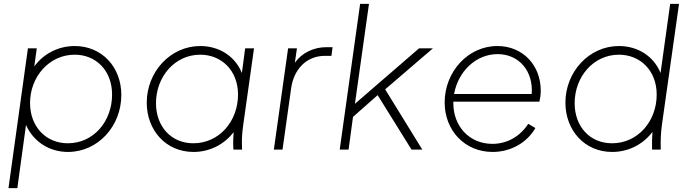

<svg xmlns="http://www.w3.org/2000/svg" viewBox="-20 -777 3565 997"><path d="M24 200H70L115 -128C154 -41 236 12 333 12C487 12 610 -120 610 -284C610 -429 509 -538 368 -538C283 -538 206 -498 158 -432L171 -526H125ZM136 -242C136 -378 235 -493 368 -493C479 -493 562 -410 562 -286C562 -148 467 -33 332 -33C218 -33 136 -120 136 -242Z M985 12C1069 12 1145 -27 1193 -91C1191 -61 1190 -34 1192 0H1237C1235 -45 1236 -77 1242 -121L1299 -526H1253L1236 -398C1201 -485 1118 -538 1020 -538C864 -538 742 -403 742 -244C742 -102 840 12 985 12ZM790 -241C790 -378 887 -493 1020 -493C1129 -493 1216 -412 1216 -286C1216 -147 1118 -33 984 -33C869 -33 790 -120 790 -241Z M1402 0H1447L1492 -320C1506 -417 1571 -487 1667 -487H1701L1707 -532H1674C1608 -532 1547 -502 1511 -451L1522 -526H1476Z M1744 0H1790L1813 -170L1941 -283L2117 0H2173L1980 -313L2228 -526H2156L1823 -238L1896 -757H1850Z M2538 12C2631 12 2716 -35 2760 -112L2723 -134C2681 -69 2614 -30 2537 -30C2418 -30 2334 -120 2334 -242V-249H2781C2785 -266 2788 -287 2788 -306C2788 -439 2694 -538 2563 -538C2408 -538 2289 -402 2289 -245C2289 -99 2394 12 2538 12ZM2338 -289C2358 -403 2449 -496 2564 -496C2674 -496 2750 -409 2741 -289Z M3159 12C3243 12 3319 -27 3368 -92C3366 -62 3365 -35 3366 0H3411C3410 -51 3411 -86 3418 -135L3506 -757H3460L3410 -398C3375 -485 3292 -538 3194 -538C3038 -538 2916 -403 2916 -244C2916 -102 3014 12 3159 12ZM2964 -241C2964 -378 3061 -493 3194 -493C3303 -493 3390 -412 3390 -286C3390 -147 3292 -33 3158 -33C3043 -33 2964 -120 2964 -241Z"/></svg>

Font: Mluvka ExtraLight
Style: Italic
Weight: 200
Italic angle: -8°
Designer: Modified by Jiří Krblich, Original typeface by Gumpita Rahayu
Foundry: Gumpita Rahayu & Jiří Krblich
Version: Version 2.000;Glyphs 3.1.1 (3134)